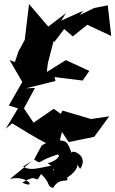

<svg xmlns="http://www.w3.org/2000/svg" viewBox="-20 -657 564 939"><path d="M193 -504 246 -452 294 -515 336 -479 407 -536 524 -481 507 -631 441 -618 371 -584 386 -604 279 -556 303 -593 216 -527 122 -637 101 -462 70 -405 53 -354 27 -363 89 -256 23 -141 68 -127 8 -27 39 -54C94 -21 147 13 205 43L184 54L147 123C188 150 152 133 260 99C284 99 252 134 213 141C283 189 204 181 266 155C223 141 138 191 93 157L136 131L29 218C116 197 161 271 89 236C176 182 145 255 181 194C231 241 206 254 240 262C272 204 321 243 308 212C400 152 330 112 372 169C419 101 322 69 331 93C301 11 302 43 226 19L257 93L283 -12L316 38L441 12L514 -88L425 -75L286 -116L277 -100L243 -125L144 -57L97 -127L151 -227L107 -225L251 -261L247 -280L384 -263L417 -310L302 -363L209 -305L214 -348L248 -479L246 -513Z"/></svg>

Font: Charger Distortion
Style: 2It
Weight: 400
Designer: Jasper
Foundry: Cannot Into Space Fonts
Version: Version 0.98